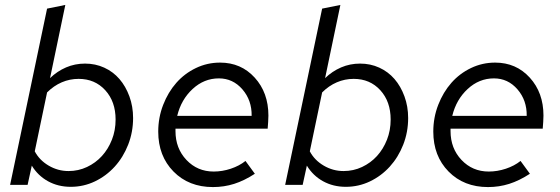

<svg xmlns="http://www.w3.org/2000/svg" viewBox="-20 -750 2272 779"><path d="M520 -271Q520 -214 500 -163Q480 -112 445.5 -74Q411 -36 365 -14Q319 8 267 8Q216 8 175 -14.5Q134 -37 109 -78L92 0H21L171 -715L245 -730L183 -433Q212 -461 248 -476.5Q284 -492 325 -492Q367 -492 403 -475.5Q439 -459 464.5 -429.5Q490 -400 505 -359Q520 -318 520 -271ZM299 -430Q263 -430 230.5 -416Q198 -402 171 -375L121 -136Q140 -100 177.5 -78Q215 -56 258 -56Q298 -56 333 -72.5Q368 -89 393.5 -117Q419 -145 434 -183Q449 -221 449 -265Q449 -338 407 -384Q365 -430 299 -430Z M1014 -45Q971 -17 930 -4Q889 9 844 9Q746 9 684 -54Q622 -117 622 -216Q622 -273 642 -324.5Q662 -376 695.5 -414Q729 -452 775 -474Q821 -496 873 -496Q958 -496 1013.5 -435Q1069 -374 1069 -281Q1069 -268 1068 -255Q1067 -242 1066 -228H692V-218Q692 -148 736.5 -101Q781 -54 847 -54Q882 -54 916.5 -65.5Q951 -77 976 -97ZM868 -432Q808 -432 761.5 -389Q715 -346 699 -280H1001Q1002 -343 963.5 -387.5Q925 -432 868 -432Z M1636 -271Q1636 -214 1616 -163Q1596 -112 1561.5 -74Q1527 -36 1481 -14Q1435 8 1383 8Q1332 8 1291 -14.5Q1250 -37 1225 -78L1208 0H1137L1287 -715L1361 -730L1299 -433Q1328 -461 1364 -476.5Q1400 -492 1441 -492Q1483 -492 1519 -475.5Q1555 -459 1580.5 -429.5Q1606 -400 1621 -359Q1636 -318 1636 -271ZM1415 -430Q1379 -430 1346.5 -416Q1314 -402 1287 -375L1237 -136Q1256 -100 1293.5 -78Q1331 -56 1374 -56Q1414 -56 1449 -72.5Q1484 -89 1509.5 -117Q1535 -145 1550 -183Q1565 -221 1565 -265Q1565 -338 1523 -384Q1481 -430 1415 -430Z M2130 -45Q2087 -17 2046 -4Q2005 9 1960 9Q1862 9 1800 -54Q1738 -117 1738 -216Q1738 -273 1758 -324.5Q1778 -376 1811.5 -414Q1845 -452 1891 -474Q1937 -496 1989 -496Q2074 -496 2129.5 -435Q2185 -374 2185 -281Q2185 -268 2184 -255Q2183 -242 2182 -228H1808V-218Q1808 -148 1852.5 -101Q1897 -54 1963 -54Q1998 -54 2032.5 -65.5Q2067 -77 2092 -97ZM1984 -432Q1924 -432 1877.5 -389Q1831 -346 1815 -280H2117Q2118 -343 2079.5 -387.5Q2041 -432 1984 -432Z"/></svg>

Font: Red Hat Text
Style: Italic
Weight: 400
Italic angle: -12°
Designer: Pentagram / MCKL
Foundry: Pentagram / MCKL
Version: Version 1.005; Red Hat Text Italic